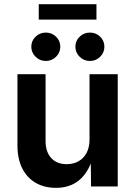

<svg xmlns="http://www.w3.org/2000/svg" viewBox="-20 -907 658 934"><path d="M252.4 6.8Q195.8 6.8 153.6 -17.6Q111.3 -42 88.1 -88.1Q64.9 -134.3 64.9 -198.7V-545.9H201.7V-221.2Q201.7 -168.5 229 -138.4Q256.3 -108.4 304.7 -108.4Q336.9 -108.4 362.1 -122.6Q387.2 -136.7 401.4 -163.6Q415.5 -190.4 415.5 -228V-545.9H552.7V0H422.9L421.4 -135.7H430.2Q408.2 -65.4 363.8 -29.3Q319.3 6.8 252.4 6.8ZM417.5 -610.4Q388.2 -610.4 367.4 -630.9Q346.7 -651.4 346.7 -679.7Q346.7 -708.5 367.4 -728.5Q388.2 -748.5 417.5 -748.5Q446.8 -748.5 467.3 -728.5Q487.8 -708.5 487.8 -679.7Q487.8 -651.4 467.3 -630.9Q446.8 -610.4 417.5 -610.4ZM203.1 -610.4Q173.8 -610.4 153.1 -630.9Q132.3 -651.4 132.3 -679.7Q132.3 -708.5 153.1 -728.5Q173.8 -748.5 203.1 -748.5Q231.9 -748.5 252.7 -728.5Q273.4 -708.5 273.4 -679.7Q273.4 -651.4 252.7 -630.9Q231.9 -610.4 203.1 -610.4ZM449.2 -886.7V-811.5H168.5V-886.7Z"/></svg>

Font: Inter Cardless
Style: Bold
Weight: 700
Designer: Rasmus Andersson
Foundry: rsms
Version: Version 4.001;git-9221beed3